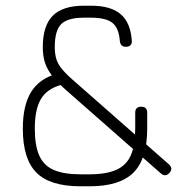

<svg xmlns="http://www.w3.org/2000/svg" viewBox="-20 -653 640 673"><path d="M574 -47Q560 -31.5 544 -45L214 -335Q181.5 -363.5 163.2 -386.8Q145 -410 137.5 -433.8Q130 -457.5 130 -488Q130 -563 165 -598Q200 -633 274 -633H299Q368 -633 402.8 -603.5Q437.5 -574 442 -511Q443 -500.5 437.5 -494.8Q432 -489 422 -489Q411.5 -489 406.2 -494.2Q401 -499.5 400 -510Q396.5 -555 373.8 -573Q351 -591 299 -591H274Q217 -591 194.5 -568.5Q172 -546 172 -488Q172 -464 177.5 -446Q183 -428 198.2 -409.8Q213.5 -391.5 242 -367L572 -77Q588 -62.5 574 -47ZM262 0Q155.5 0 107.8 -47.8Q60 -95.5 60 -202Q60 -284.5 89.8 -331.8Q119.5 -379 184 -396Q194 -399 200.5 -394.8Q207 -390.5 209 -380Q211.5 -368 207.2 -363Q203 -358 193 -355Q144.5 -341.5 123.2 -305.5Q102 -269.5 102 -202Q102 -143 117.5 -108Q133 -73 168 -57.5Q203 -42 262 -42H294Q352.5 -42 387.8 -57.8Q423 -73.5 438.5 -108.5Q454 -143.5 454 -202V-258Q454 -279 475 -279Q496 -279 496 -258V-202Q496 -96.5 448 -48.2Q400 0 294 0Z"/></svg>

Font: Jura Light Light
Style: Regular
Weight: 300
Version: Version 5.106